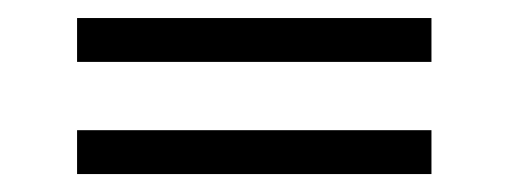

<svg xmlns="http://www.w3.org/2000/svg" viewBox="-20 -338 567 214"><path d="M460.9 -317.9V-269H65.9V-317.9ZM460.9 -192.9V-144H65.9V-192.9Z"/></svg>

Font: Linux Libertine G
Style: Regular
Weight: 400
Designer: Philipp H. Poll
Foundry: Philipp H. Poll
Version: Version 4.7.5